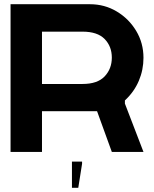

<svg xmlns="http://www.w3.org/2000/svg" viewBox="-20 -720 730 910"><path d="M30 0V-700H406Q476 -700 533.5 -665.5Q591 -631 625.5 -573.5Q660 -516 660 -446Q660 -389 638 -337Q616 -285 572 -244V-229L660 0H510L440 -193H179V0ZM179 -322H371Q442 -322 476 -358Q510 -394 510 -447Q510 -500 476 -535Q442 -570 371 -570H179ZM321 170V46H369V56L351 170Z"/></svg>

Font: Vina Sans
Style: Regular
Weight: 400
Designer: Andree Nguyen
Foundry: Nguyen Type Foundry
Version: Version 1.002; ttfautohint (v1.8.4.7-5d5b);gftools[0.9.28]